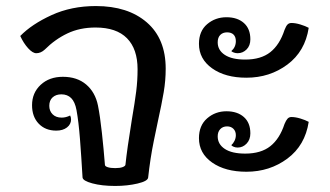

<svg xmlns="http://www.w3.org/2000/svg" viewBox="-20 -606 1093 635"><path d="M253 -19Q249 -88 244.5 -146Q240 -204 233 -242Q228 -269 215.5 -281.5Q203 -294 183 -294Q165 -294 154 -284Q143 -274 143 -256Q143 -239 154 -228Q165 -217 184 -217Q198 -217 212 -224Q215 -218 215 -211Q215 -195 201.5 -184.5Q188 -174 166 -174Q130 -174 108 -197Q86 -220 86 -258Q86 -299 114.5 -325.5Q143 -352 188 -352Q235 -352 265 -326.5Q295 -301 304 -257Q311 -222 317 -167Q323 -112 327 -61Q327 -56 336.5 -53Q346 -50 361 -50Q377 -50 386 -53.5Q395 -57 395 -62Q400 -111 416 -210Q426 -268 430.5 -304Q435 -340 435 -377Q435 -444 400 -479.5Q365 -515 296 -515Q244 -515 203 -495.5Q162 -476 128 -442Q115 -430 100 -430Q88 -430 73 -446.5Q58 -463 47 -487Q85 -526 150.5 -556Q216 -586 297 -586Q403 -586 465.5 -532Q528 -478 528 -379Q528 -340 521.5 -301.5Q515 -263 502 -204Q500 -195 488.5 -139Q477 -83 470 -19Q469 -7 435 1Q401 9 361 9Q317 9 285.5 0.5Q254 -8 253 -19Z M638 -461Q638 -503 665 -526Q692 -549 729 -549Q765 -549 786.5 -530Q808 -511 808 -476Q808 -455 795.5 -442.5Q783 -430 766 -430Q760 -430 754 -432Q748 -434 745 -437Q760 -450 760 -470Q760 -484 752.5 -491.5Q745 -499 731 -499Q717 -499 708.5 -490.5Q700 -482 700 -466Q700 -440 723.5 -424.5Q747 -409 791 -409Q843 -409 874 -433.5Q905 -458 921 -507Q926 -520 931 -525Q936 -530 944 -530Q957 -530 973.5 -525Q990 -520 1001 -514Q989 -436 930.5 -392.5Q872 -349 795 -349Q725 -349 681.5 -380Q638 -411 638 -461ZM638 -149Q638 -191 665 -214.5Q692 -238 729 -238Q765 -238 786.5 -219Q808 -200 808 -165Q808 -144 795.5 -131Q783 -118 766 -118Q759 -118 753 -120.5Q747 -123 745 -126Q751 -131 755.5 -140Q760 -149 760 -159Q760 -172 752 -180Q744 -188 731 -188Q717 -188 708.5 -179Q700 -170 700 -155Q700 -129 723.5 -113.5Q747 -98 791 -98Q843 -98 874 -122.5Q905 -147 921 -196Q926 -208 931 -213.5Q936 -219 944 -219Q957 -219 973.5 -214Q990 -209 1001 -203Q989 -125 930.5 -81.5Q872 -38 795 -38Q725 -38 681.5 -68.5Q638 -99 638 -149Z"/></svg>

Font: Krub Medium
Style: Regular
Weight: 500
Designer: Ekaluck Peanpanawate
Foundry: Cadson Demak Co.,Ltd.
Version: Version 1.000; ttfautohint (v1.6)